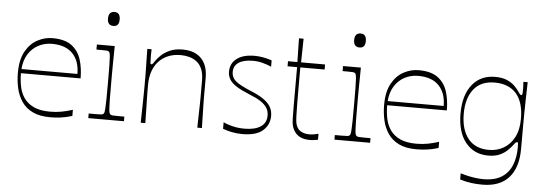

<svg xmlns="http://www.w3.org/2000/svg" viewBox="-55 -868 3513 1244"><g transform="rotate(5 1702.0 -246.5)"><path d="M287 16Q218 16 173 -6Q128 -28 102 -66Q76 -104 65 -152Q54 -200 54 -252Q54 -339 84 -392.5Q114 -446 161 -471Q208 -496 258 -496Q339 -496 383 -463Q427 -430 444.5 -375Q462 -320 462 -252H74Q74 -207 82.5 -165Q91 -123 114 -90.5Q137 -58 178 -39Q219 -20 283 -20Q323 -20 357.5 -26.5Q392 -33 430 -45V-5Q387 8 353 12Q319 16 287 16ZM439 -279Q439 -363 393 -411Q347 -459 258 -459Q210 -459 169.5 -437.5Q129 -416 104 -375.5Q79 -335 75 -279Z M534 0V-30Q548 -30 559.5 -30Q571 -30 579 -30Q607 -30 616 -31Q625 -32 629 -36Q633 -39 635 -46Q637 -53 638.5 -73Q640 -93 640.5 -132.5Q641 -172 641 -240Q641 -307 640.5 -346Q640 -385 638.5 -404.5Q637 -424 635 -431Q633 -438 629 -441Q625 -445 616.5 -446Q608 -447 583 -447Q576 -447 567.5 -447Q559 -447 548 -447V-480H664Q664 -469 663.5 -437Q663 -405 662.5 -365.5Q662 -326 662 -291.5Q662 -257 662 -240Q662 -172 662.5 -132.5Q663 -93 664.5 -73Q666 -53 668.5 -46Q671 -39 675 -36Q680 -32 689 -31Q698 -30 727 -30Q735 -30 744.5 -30Q754 -30 766 -30V0ZM644 -609Q605 -609 605 -654Q605 -700 644 -700Q681 -700 681 -654Q681 -609 644 -609Z M875 0Q877 -78 877.5 -121.5Q878 -165 878.5 -189Q879 -213 879 -229.5Q879 -246 879 -270Q879 -293 879 -308.5Q879 -324 878.5 -342.5Q878 -361 877.5 -393Q877 -425 876 -480H904Q903 -464 903 -451.5Q903 -439 903 -430Q903 -400 904 -391.5Q905 -383 910 -383Q915 -383 919.5 -387.5Q924 -392 934 -408Q944 -423 965 -443.5Q986 -464 1020.5 -480Q1055 -496 1105 -496Q1161 -496 1197.5 -474.5Q1234 -453 1251.5 -415.5Q1269 -378 1269 -330Q1269 -286 1269 -256Q1269 -226 1269 -202Q1269 -178 1269.5 -152Q1270 -126 1271 -90.5Q1272 -55 1273 0H1243Q1244 -55 1245 -90.5Q1246 -126 1246.5 -151Q1247 -176 1247 -197Q1247 -218 1247 -243Q1247 -268 1247 -305Q1247 -352 1234 -382Q1221 -412 1199 -428.5Q1177 -445 1150.5 -452Q1124 -459 1096 -459Q1049 -459 1012.5 -443.5Q976 -428 951 -400Q926 -372 913.5 -333.5Q901 -295 901 -249Q901 -224 901 -207Q901 -190 901.5 -168Q902 -146 903 -107.5Q904 -69 905 0Z M1410 -7V-50Q1433 -38 1470 -29Q1507 -20 1547 -20Q1616 -20 1653 -45Q1690 -70 1690 -117Q1690 -146 1676.5 -167.5Q1663 -189 1635 -207.5Q1607 -226 1561 -244Q1507 -266 1475.5 -286Q1444 -306 1430 -328.5Q1416 -351 1416 -380Q1416 -433 1457 -464.5Q1498 -496 1572 -496Q1591 -496 1610.5 -493.5Q1630 -491 1649 -486.5Q1668 -482 1685 -476V-435Q1661 -446 1629.5 -454.5Q1598 -463 1566 -463Q1505 -463 1472.5 -441.5Q1440 -420 1440 -379Q1440 -344 1467.5 -320.5Q1495 -297 1568 -267Q1617 -247 1649 -225.5Q1681 -204 1697 -178Q1713 -152 1713 -117Q1713 -60 1670.5 -22Q1628 16 1536 16Q1500 16 1467 9Q1434 2 1410 -7Z M1976 16Q1939 16 1913 3.5Q1887 -9 1871 -37Q1863 -51 1859 -66.5Q1855 -82 1854 -110Q1853 -138 1853 -190Q1853 -227 1853 -269.5Q1853 -312 1853 -350.5Q1853 -389 1853 -415.5Q1853 -442 1853 -447H1791V-480H1852L1849 -634H1879L1876 -480H2032V-447H1874Q1874 -421 1874 -397Q1874 -373 1874 -352Q1874 -267 1874.5 -214Q1875 -161 1876 -131.5Q1877 -102 1880 -86Q1888 -49 1912.5 -34.5Q1937 -20 1969 -20Q1986 -20 2002 -23Q2018 -26 2029 -29V10Q2022 11 2007.5 13.5Q1993 16 1976 16Z M2135 0V-30Q2149 -30 2160.5 -30Q2172 -30 2180 -30Q2208 -30 2217 -31Q2226 -32 2230 -36Q2234 -39 2236 -46Q2238 -53 2239.5 -73Q2241 -93 2241.5 -132.5Q2242 -172 2242 -240Q2242 -307 2241.5 -346Q2241 -385 2239.5 -404.5Q2238 -424 2236 -431Q2234 -438 2230 -441Q2226 -445 2217.5 -446Q2209 -447 2184 -447Q2177 -447 2168.5 -447Q2160 -447 2149 -447V-480H2265Q2265 -469 2264.5 -437Q2264 -405 2263.5 -365.5Q2263 -326 2263 -291.5Q2263 -257 2263 -240Q2263 -172 2263.5 -132.5Q2264 -93 2265.5 -73Q2267 -53 2269.5 -46Q2272 -39 2276 -36Q2281 -32 2290 -31Q2299 -30 2328 -30Q2336 -30 2345.5 -30Q2355 -30 2367 -30V0ZM2245 -609Q2206 -609 2206 -654Q2206 -700 2245 -700Q2282 -700 2282 -654Q2282 -609 2245 -609Z M2669 16Q2600 16 2555 -6Q2510 -28 2484 -66Q2458 -104 2447 -152Q2436 -200 2436 -252Q2436 -339 2466 -392.5Q2496 -446 2543 -471Q2590 -496 2640 -496Q2721 -496 2765 -463Q2809 -430 2826.5 -375Q2844 -320 2844 -252H2456Q2456 -207 2464.5 -165Q2473 -123 2496 -90.5Q2519 -58 2560 -39Q2601 -20 2665 -20Q2705 -20 2739.5 -26.5Q2774 -33 2812 -45V-5Q2769 8 2735 12Q2701 16 2669 16ZM2821 -279Q2821 -363 2775 -411Q2729 -459 2640 -459Q2592 -459 2551.5 -437.5Q2511 -416 2486 -375.5Q2461 -335 2457 -279Z M3115 207Q3079 207 3043 202.5Q3007 198 2969 186V146Q2999 155 3026 160.5Q3053 166 3076 168.5Q3099 171 3118 171Q3193 171 3238 141.5Q3283 112 3303 61.5Q3323 11 3323 -53Q3323 -73 3322 -80Q3321 -87 3316 -87Q3311 -87 3306 -82.5Q3301 -78 3289 -62Q3278 -48 3259 -29.5Q3240 -11 3210 2.5Q3180 16 3137 16Q3043 16 2988.5 -52Q2934 -120 2934 -240Q2934 -360 2988.5 -428Q3043 -496 3137 -496Q3183 -496 3213.5 -483Q3244 -470 3263 -451.5Q3282 -433 3292 -418Q3303 -402 3307 -397.5Q3311 -393 3316 -393Q3321 -393 3322.5 -400.5Q3324 -408 3324 -430Q3324 -439 3323.5 -452.5Q3323 -466 3322 -480H3350Q3349 -435 3347.5 -382Q3346 -329 3345.5 -279Q3345 -229 3345 -192Q3345 -162 3345 -143Q3345 -124 3345 -103.5Q3345 -83 3345 -47Q3345 76 3286.5 141.5Q3228 207 3115 207ZM3137 -21Q3190 -21 3233 -46Q3276 -71 3301.5 -119.5Q3327 -168 3327 -240Q3327 -348 3278 -403.5Q3229 -459 3137 -459Q3048 -459 3001.5 -400.5Q2955 -342 2955 -240Q2955 -138 3001.5 -79.5Q3048 -21 3137 -21Z"/></g></svg>

Font: Ojuju ExtraLight
Style: Regular
Weight: 200
Designer: Chisaokwu Joboson, Mirko Velimirovic
Foundry: Udi Foundry
Version: Version 1.000